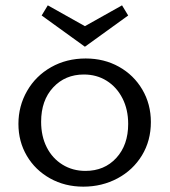

<svg xmlns="http://www.w3.org/2000/svg" viewBox="-20 -693 635 719"><path d="M298 -518 136 -635 159 -673 298 -595 437 -673 460 -635ZM545 -236Q545 -166 511.5 -111Q478 -56 420 -25Q362 6 292 6Q223 6 167.5 -25Q112 -56 80.5 -109.5Q49 -163 49 -229Q49 -296 81.5 -352.5Q114 -409 171.5 -441.5Q229 -474 301 -474Q370 -474 425.5 -443Q481 -412 513 -357.5Q545 -303 545 -236ZM460 -229Q460 -283 438.5 -325Q417 -367 379.5 -390.5Q342 -414 294 -414Q224 -414 179 -365.5Q134 -317 134 -237Q134 -183 155 -141.5Q176 -100 214 -76.5Q252 -53 300 -53Q371 -53 415.5 -101.5Q460 -150 460 -229Z"/></svg>

Font: Ysabeau SC Medium
Style: Regular
Weight: 500
Designer: Christian Thalmann (Catharsis Fonts)
Version: Version 0.003